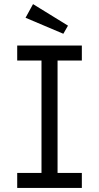

<svg xmlns="http://www.w3.org/2000/svg" viewBox="-20 -924 487 944"><path d="M64.6 0V-73.7H184V-626.3H64.6V-700H382.4V-626.3H263V-73.7H382.4V0ZM291.4 -758 105.6 -836.7 142.4 -903.8 314.3 -797.9Z"/></svg>

Font: Lexend Medium
Style: Regular
Weight: 500
Designer: Bonnie Shaver-Troup, Thomas Jockin
Foundry: Lexend
Version: Version 1.005